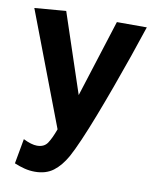

<svg xmlns="http://www.w3.org/2000/svg" viewBox="-84 -590 710 878"><g transform="rotate(10 271.0 -150.5)"><path d="M138 224Q113 224 89.5 218Q66 212 42 202L63 86Q101 105 127 105Q160 105 175.5 82Q191 59 207 15L6 -513L152 -525L275 -156L389 -515H528Q506 -448 480 -373Q454 -298 426.5 -222.5Q399 -147 373 -79.5Q347 -12 324 41Q301 94 284 125Q257 173 223 198.5Q189 224 138 224Z"/></g></svg>

Font: Secular One
Style: Regular
Weight: 400
Designer: Michal Sahar
Foundry: Hagilda
Version: Version 1.002; ttfautohint (v1.8.4.7-5d5b);gftools[0.9.29]